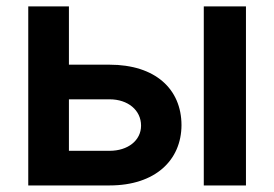

<svg xmlns="http://www.w3.org/2000/svg" viewBox="-20 -565 835 585"><path d="M66.1 0H313.9C452.8 0 532.7 -76.7 533 -183.9C532.7 -294 452.8 -367.9 313.9 -367.9H190V-545.5H66.1ZM190 -105.5V-262.4H313.9C369.7 -262.4 409.8 -229.4 409.8 -182.2C409.8 -137.1 369.7 -105.5 313.9 -105.5ZM600.9 0H729.4V-545.5H600.9Z"/></svg>

Font: Margiela Sans Semi Bold
Style: Regular
Weight: 600
Designer: Stefan Endress, Andreas Faust
Version: Version 1.100;FEAKit 1.0